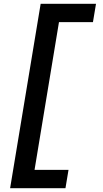

<svg xmlns="http://www.w3.org/2000/svg" viewBox="-20 -843 540 1006"><path d="M33 143 193 -823H483L467 -727H289L161 47H339L323 143Z"/></svg>

Font: Iosevka Curly
Style: Bold Italic
Weight: 700
Italic angle: -9°
Monospace: yes
Designer: Belleve Invis
Foundry: Belleve Invis
Version: Version 22.1.2; ttfautohint (v1.8.4)